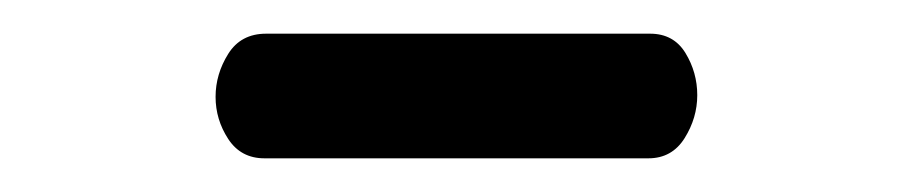

<svg xmlns="http://www.w3.org/2000/svg" viewBox="-20 -705 540 114"><path d="M137 -611Q123 -611 115.5 -622.5Q108 -634 108 -647.5Q108 -661 115.5 -673Q123 -685 138 -685H366Q380 -685 387 -673.5Q394 -662 394 -648.5Q394 -635 386.5 -623Q379 -611 365 -611Z"/></svg>

Font: Moon Stars Kai
Style: Bold
Weight: 700
Designer: GuiWonder
Version: Version 1.101